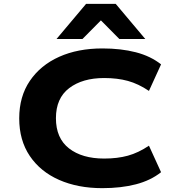

<svg xmlns="http://www.w3.org/2000/svg" viewBox="-20 -968 924 999"><path d="M512 11Q385 11 287.5 -32Q190 -75 135 -156.5Q80 -238 80 -352Q80 -466 135.5 -547.5Q191 -629 288 -672.5Q385 -716 513 -716Q610 -716 687 -696Q764 -676 818 -633L755 -495Q700 -532 645.5 -547Q591 -562 522 -562Q409 -562 340 -509.5Q271 -457 271 -353Q271 -249 339 -196Q407 -143 522 -143Q591 -143 645.5 -158Q700 -173 755 -210L818 -72Q764 -29 687 -9Q610 11 512 11ZM274 -765 428 -948H582L736 -765H601L505 -862L409 -765Z"/></svg>

Font: Nunito Sans 7pt Expanded ExtraBold
Style: Regular
Weight: 800
Width: 7
Designer: Vernon Adams
Foundry: Vernon Adams
Version: Version 3.101;gftools[0.9.27]